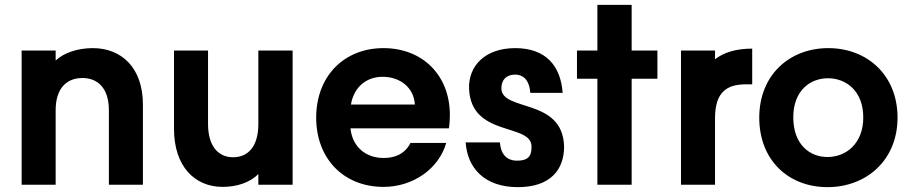

<svg xmlns="http://www.w3.org/2000/svg" viewBox="-20 -760 3747 790"><path d="M69 -552V0H209V-307C209 -394 252 -439 319 -439C385 -439 428 -394 428 -307V0H568V-330C568 -479 482 -562 362 -562C298 -562 242 -542 209 -511V-552Z M1184 0V-552H1043V-250C1043 -160 1003 -113 939 -113C877 -113 836 -160 836 -250V-552H696V-229C696 -77 780 9 896 9C958 9 1011 -11 1043 -44V0Z M1687 -330H1424C1436 -402 1488 -444 1554 -444C1626 -444 1683 -400 1687 -330ZM1281 -276C1281 -106 1395 9 1558 9C1680 9 1786 -66 1816 -172H1669C1652 -137 1618 -110 1558 -110C1488 -110 1430 -153 1422 -232H1827C1830 -250 1831 -270 1831 -287C1831 -451 1718 -562 1558 -562C1395 -562 1281 -446 1281 -276Z M2111 10C2245 10 2301 -62 2301 -157C2296 -359 2043 -299 2043 -397C2043 -432 2064 -453 2099 -453C2139 -453 2159 -423 2162 -378H2295C2287 -491 2224 -562 2100 -562C1978 -562 1907 -491 1910 -395C1918 -194 2167 -255 2167 -157C2167 -124 2160 -99 2107 -99C2063 -99 2040 -128 2037 -174H1896C1903 -70 1972 10 2111 10Z M2579 0V-436H2685V-552H2579V-740H2438V-552H2354V-436H2438V0Z M2782 -552V0H2922V-273C2922 -381 2970 -413 3049 -413H3075V-560C3007 -560 2956 -543 2922 -516V-552Z M3385 10C3545 10 3673 -101 3673 -276C3673 -451 3548 -562 3388 -562C3228 -562 3104 -451 3104 -276C3104 -101 3224 10 3385 10ZM3244 -277C3244 -386 3312 -438 3387 -438C3461 -438 3532 -386 3532 -277C3532 -167 3459 -114 3385 -114C3310 -114 3244 -167 3244 -277Z"/></svg>

Font: Malmofest SemiBold
Style: Regular
Weight: 600
Designer: Jonny Pinhorn (Poppins), Kolossal
Version: Version 1.004;Glyphs 3.1.2 (3151)